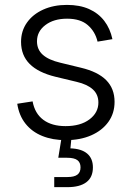

<svg xmlns="http://www.w3.org/2000/svg" viewBox="-20 -564 540 788"><path d="M250 11.2Q195.8 11.2 153.6 -5.9Q111.3 -22.9 84.7 -56.4Q58.1 -89.8 50.8 -138.2L113.8 -147.9Q123 -98.1 157.7 -72.3Q192.4 -46.4 249 -46.4Q310.5 -46.4 347.2 -74Q383.8 -101.6 383.8 -143.1Q383.8 -176.3 361.1 -197Q338.4 -217.8 294.9 -228L207.5 -249Q137.2 -266.1 101.8 -301.5Q66.4 -336.9 66.4 -392.1Q66.4 -437 90.6 -471.2Q114.7 -505.4 157.5 -524.7Q200.2 -543.9 254.9 -543.9Q307.1 -543.9 345.5 -526.9Q383.8 -509.8 408 -478.3Q432.1 -446.8 441.4 -403.3L380.4 -393.1Q370.6 -434.6 340.3 -460.9Q310.1 -487.3 255.4 -487.3Q200.7 -487.3 166.3 -461.2Q131.8 -435.1 131.8 -394.5Q131.8 -360.4 155.8 -339.1Q179.7 -317.9 227.5 -306.6L312 -286.1Q381.8 -269.5 416 -234.9Q450.2 -200.2 450.2 -146Q450.2 -99.1 424.8 -63.7Q399.4 -28.3 354.2 -8.5Q309.1 11.2 250 11.2ZM202.6 204.1V162.6H256.8Q284.7 162.6 297.6 152.8Q310.5 143.1 310.5 123Q310.5 103 297.6 93.3Q284.7 83.5 255.4 83.5H219.2L235.8 -18.6H273.4V0L269 44.9Q314.5 46.4 337.9 66.4Q361.3 86.4 361.3 123Q361.3 163.6 334.5 183.8Q307.6 204.1 256.8 204.1Z"/></svg>

Font: Inter 20pt Light
Style: Regular
Weight: 300
Version: Version 4.001;git-66647c0bb